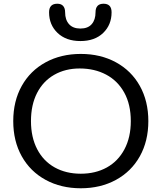

<svg xmlns="http://www.w3.org/2000/svg" viewBox="-20 -999 867 1029"><path d="M51 -350Q51 -457 96.5 -538.5Q142 -620 224.5 -665Q307 -710 413 -710Q519 -710 601.5 -665Q684 -620 729.5 -538.5Q775 -457 775 -350Q775 -243 729.5 -161.5Q684 -80 601.5 -35Q519 10 413 10Q307 10 224.5 -35Q142 -80 96.5 -161.5Q51 -243 51 -350ZM681 -350Q681 -439 646 -502.5Q611 -566 549 -599Q487 -632 407 -632Q330 -632 270.5 -598Q211 -564 178.5 -500.5Q146 -437 146 -350Q146 -263 179.5 -199Q213 -135 273.5 -101.5Q334 -68 413 -68Q492 -68 552.5 -101.5Q613 -135 647 -199Q681 -263 681 -350ZM243 -933Q243 -979 287 -979Q308 -979 318.5 -967Q329 -955 329 -933Q329 -893 350 -869.5Q371 -846 411 -846Q451 -846 471.5 -869.5Q492 -893 492 -933Q492 -979 535 -979Q578 -979 578 -933Q578 -866 533 -822.5Q488 -779 411 -779Q334 -779 288.5 -822.5Q243 -866 243 -933Z"/></svg>

Font: Kodchasan Medium
Style: Regular
Weight: 500
Designer: Katatrad Aksorn Co.,Ltd.
Foundry: Cadson Demak Co.,Ltd.
Version: Version 1.000; ttfautohint (v1.6)